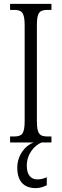

<svg xmlns="http://www.w3.org/2000/svg" viewBox="-20 -734 317 989"><path d="M32 0H153C112 14 69 64 69 130C69 203 106 235 165 235C183 235 205 229 221 220V179C203 187 188 190 172 190C141 190 118 169 118 120C118 57 159 14 194 0H245V-31H226C185 -31 170 -43 170 -110V-604C170 -672 185 -683 226 -683H245V-714H32V-683H51C91 -683 107 -672 107 -604V-109C107 -42 91 -31 51 -31H32Z"/></svg>

Font: Noto Serif Thai ExtraCondensed Light
Style: Regular
Weight: 300
Width: 2
Designer: Monotype Design Team
Foundry: Monotype Imaging Inc.
Version: Version 2.002